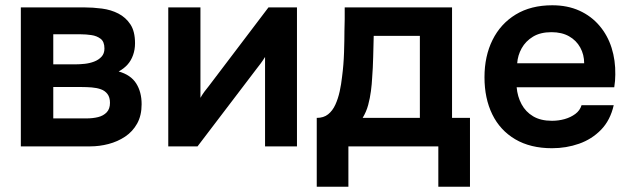

<svg xmlns="http://www.w3.org/2000/svg" viewBox="-20 -555 2392 728"><path d="M59 0V-527H298Q332 -527 366.5 -522.5Q401 -518 429 -503.5Q457 -489 474.5 -462.5Q492 -436 492 -391Q492 -367 484.5 -346Q477 -325 463.5 -310Q450 -295 430 -284Q476 -271 496.5 -238.5Q517 -206 517 -160Q517 -117 500 -86.5Q483 -56 454.5 -37Q426 -18 391.5 -9Q357 0 322 0ZM182 -106H307Q332 -106 352 -111Q372 -116 384.5 -129Q397 -142 397 -165Q397 -186 387.5 -198.5Q378 -211 362.5 -216.5Q347 -222 328 -223.5Q309 -225 291 -225H182ZM182 -311H265Q282 -311 301 -313Q320 -315 337 -321.5Q354 -328 365 -340Q376 -352 376 -371Q376 -397 361.5 -408Q347 -419 326.5 -422Q306 -425 286 -425H182Z M618 0V-527H740V-184Q746 -195 755.5 -208Q765 -221 772 -229L998 -527H1106V0H985V-339Q977 -326 968.5 -314.5Q960 -303 952 -293L729 0Z M1181 153V-108Q1207 -108 1224 -121.5Q1241 -135 1251.5 -158Q1262 -181 1268 -208.5Q1274 -236 1277 -264Q1283 -309 1284.5 -356.5Q1286 -404 1286 -438Q1287 -460 1287 -482.5Q1287 -505 1287 -527H1694V-108H1762V153H1642V0H1301V153ZM1355 -108H1572V-419H1397Q1396 -382 1395 -339.5Q1394 -297 1391 -259Q1390 -237 1386.5 -210Q1383 -183 1376 -157Q1369 -131 1355 -108Z M2073 7Q1991 7 1933.5 -27Q1876 -61 1846.5 -121.5Q1817 -182 1817 -262Q1817 -342 1847.5 -403.5Q1878 -465 1935.5 -500Q1993 -535 2074 -535Q2132 -535 2177 -514.5Q2222 -494 2253 -457.5Q2284 -421 2299 -373.5Q2314 -326 2313 -272Q2313 -260 2312 -248.5Q2311 -237 2309 -224H1939Q1942 -189 1957.5 -160Q1973 -131 2001.5 -114Q2030 -97 2073 -97Q2098 -97 2121 -103.5Q2144 -110 2161.5 -123Q2179 -136 2185 -156H2307Q2294 -99 2259 -63Q2224 -27 2175.5 -10Q2127 7 2073 7ZM1941 -315H2195Q2195 -348 2180 -375Q2165 -402 2137.5 -417.5Q2110 -433 2071 -433Q2029 -433 2001 -416Q1973 -399 1958 -372Q1943 -345 1941 -315Z"/></svg>

Font: Onest SemiBold
Style: Regular
Weight: 600
Designer: Dmitri Voloshin, Andrey Kudryavtsev
Foundry: Dmitri Voloshin, Andrey Kudryavtsev
Version: Version 1.000;gftools[0.9.33]